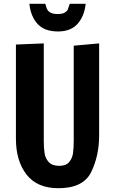

<svg xmlns="http://www.w3.org/2000/svg" viewBox="-20 -979 608 1013"><path d="M64 -247V-744L211 -750V-235Q211 -196 215.5 -169Q220 -142 238 -123Q256 -104 293 -104Q328 -104 344.5 -123.5Q361 -143 365 -169.5Q369 -196 369 -237V-738L503 -750V-264Q503 -158 461.5 -72Q420 14 288 14Q176 14 120 -58Q64 -130 64 -247ZM135 -959H219Q220 -956 225 -939Q230 -922 244.5 -913.5Q259 -905 284 -905Q309 -905 321.5 -912.5Q334 -920 337.5 -928.5Q341 -937 348 -959H432Q425 -893 389 -853Q353 -813 286 -813Q215 -813 178.5 -852.5Q142 -892 135 -959Z"/></svg>

Font: Francois One
Style: Regular
Weight: 400
Designer: Vernon Adams
Foundry: Vernon Adams
Version: Version 2.000